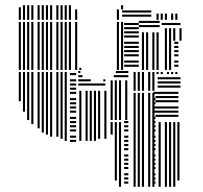

<svg xmlns="http://www.w3.org/2000/svg" viewBox="-20 -716 777 736"><path d="M60 -328H52V-440H60ZM76 -288H68V-440H76ZM92 -256H84V-440H92ZM108 -240H100V-440H108ZM132 -224H124V-440H132ZM148 -208H140V-440H148ZM164 -200H156V-440H164ZM180 -192H172V-440H180ZM204 -192H196V-440H204ZM220 -184H212V-440H220ZM236 -176H228V-440H236ZM272 -172H248V-180H272ZM272 -188H248V-196H272ZM272 -212H248V-220H272ZM272 -228H248V-236H272ZM272 -244H248V-252H272ZM272 -260H248V-268H272ZM272 -284H248V-292H272ZM272 -300H248V-308H272ZM272 -316H248V-324H272ZM272 -332H248V-340H272ZM272 -356H248V-364H272ZM272 -372H248V-380H272ZM272 -388H248V-396H272ZM272 -404H248V-412H272ZM272 -428H248V-436H272ZM292 -176H284V-368H292ZM316 -176H308V-368H316ZM332 -176H324V-368H332ZM348 -176H340V-368H348ZM364 -184H356V-368H364ZM388 -184H380V-368H388ZM384 -388H280V-396H384ZM328 -404H280V-412H328ZM384 -404H376V-412H384ZM296 -420H280V-428H296ZM288 -436H280V-444H288ZM412 -200H404V-248H412ZM428 -24H420V-248H428ZM444 0H436V-248H444ZM472 -12H456V-20H472ZM472 -28H456V-36H472ZM472 -44H456V-52H472ZM472 -68H456V-76H472ZM472 -84H456V-92H472ZM472 -100H456V-108H472ZM472 -116H456V-124H472ZM472 -140H456V-148H472ZM472 -156H456V-164H472ZM472 -172H456V-180H472ZM472 -188H456V-196H472ZM472 -212H456V-220H472ZM472 -228H456V-236H472ZM472 -244H456V-252H472ZM412 -256H404V-408H412ZM428 -256H420V-408H428ZM444 -256H436V-408H444ZM468 -256H460V-408H468ZM472 -420H416V-428H472ZM472 -436H424V-444H472ZM500 0H492V-360H500ZM516 0H508V-360H516ZM532 0H524V-360H532ZM556 0H548V-360H556ZM572 0H564V-360H572ZM576 -12H568V-20H576ZM576 -28H568V-36H576ZM576 -44H568V-52H576ZM576 -68H568V-76H576ZM576 -84H568V-92H576ZM576 -100H568V-108H576ZM576 -116H568V-124H576ZM576 -140H568V-148H576ZM576 -156H568V-164H576ZM576 -172H568V-180H576ZM576 -188H568V-196H576ZM576 -212H568V-220H576ZM576 -228H568V-236H576ZM576 -244H568V-252H576ZM576 -260H568V-268H576ZM576 -284H568V-292H576ZM576 -300H568V-308H576ZM576 -316H568V-324H576ZM576 -332H568V-340H576ZM576 -356H568V-364H576ZM596 0H588V-248H596ZM620 0H612V-248H620ZM636 0H628V-248H636ZM652 0H644V-248H652ZM668 -24H660V-248H668ZM664 -268H576V-276H664ZM664 -284H576V-292H664ZM664 -300H576V-308H664ZM664 -324H576V-332H664ZM664 -340H576V-348H664ZM664 -356H576V-364H664ZM500 -368H492V-432H500ZM516 -368H508V-432H516ZM532 -368H524V-432H532ZM556 -368H548V-432H556ZM572 -368H564V-432H572ZM672 -380H584V-388H672ZM672 -396H584V-404H672ZM672 -412H584V-420H672ZM500 -432H492V-440H500ZM516 -432H508V-440H516ZM532 -432H524V-440H532ZM556 -432H548V-440H556ZM572 -432H564V-440H572ZM588 -432H580V-440H588ZM604 -432H596V-440H604ZM628 -432H620V-440H628ZM644 -432H636V-440H644ZM660 -432H652V-440H660ZM60 -448H52V-632H60ZM76 -448H68V-632H76ZM92 -448H84V-632H92ZM108 -448H100V-632H108ZM132 -448H124V-632H132ZM148 -448H140V-632H148ZM164 -448H156V-632H164ZM180 -448H172V-632H180ZM204 -448H196V-632H204ZM220 -448H212V-632H220ZM236 -448H228V-632H236ZM252 -448H244V-632H252ZM276 -448H268V-632H276ZM292 -448H284V-456H292ZM436 -448H428V-632H436ZM452 -448H444V-632H452ZM512 -460H456V-468H512ZM512 -476H456V-484H512ZM512 -500H456V-508H512ZM512 -516H456V-524H512ZM512 -532H456V-540H512ZM512 -548H456V-556H512ZM512 -572H456V-580H512ZM512 -588H456V-596H512ZM512 -604H456V-612H512ZM512 -620H456V-628H512ZM532 -448H524V-592H532ZM548 -448H540V-592H548ZM572 -448H564V-592H572ZM588 -448H580V-592H588ZM592 -612H512V-620H592ZM592 -628H512V-636H592ZM620 -448H612V-560H620ZM636 -448H628V-560H636ZM664 -460H648V-468H664ZM664 -476H648V-484H664ZM664 -500H648V-508H664ZM664 -516H648V-524H664ZM664 -532H648V-540H664ZM664 -548H648V-556H664ZM620 -560H612V-608H620ZM636 -560H628V-608H636ZM652 -560H644V-608H652ZM676 -560H668V-608H676ZM672 -620H600V-628H672ZM60 -640H52V-680H60ZM76 -640H68V-680H76ZM92 -640H84V-680H92ZM108 -640H100V-680H108ZM132 -640H124V-680H132ZM148 -640H140V-680H148ZM164 -640H156V-680H164ZM180 -640H172V-680H180ZM204 -640H196V-680H204ZM220 -640H212V-680H220ZM236 -640H228V-680H236ZM252 -640H244V-680H252ZM276 -640H268V-680H276ZM436 -640H428V-680H436ZM560 -652H448V-660H560ZM560 -668H448V-676H560ZM588 -640H580V-664H588ZM604 -640H596V-664H604ZM620 -640H612V-664H620ZM644 -640H636V-664H644ZM660 -640H652V-664H660ZM60 -680H52V-688H60ZM76 -680H68V-696H76ZM92 -680H84V-696H92ZM108 -680H100V-696H108ZM132 -680H124V-696H132ZM148 -680H140V-696H148ZM164 -680H156V-696H164ZM180 -680H172V-696H180ZM204 -680H196V-696H204ZM220 -680H212V-696H220ZM236 -680H228V-696H236ZM252 -680H244V-696H252ZM452 -680H444V-696H452Z"/></svg>

Font: Rubik Lines
Style: Regular
Weight: 400
Designer: Hubert and Fischer, NaN
Foundry: Hubert and Fischer, NaN
Version: Version 2.201